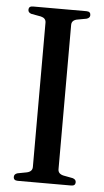

<svg xmlns="http://www.w3.org/2000/svg" viewBox="-52 -734 415 768"><g transform="rotate(5 156.0 -350.0)"><path d="M207.5 -60.5Q207.5 -42 229.5 -37L266.5 -30Q280.5 -26 280.5 -14.5Q280.5 0 263.5 0H49Q32 0 32 -14.5Q32 -26 45.5 -30L82.5 -37Q104.5 -42 104.5 -60.5V-640Q104.5 -658 84 -663L45.5 -670Q32 -674 32 -685.5Q32 -700 49 -700H263.5Q280.5 -700 280.5 -685.5Q280.5 -674 266.5 -670L228 -663Q207.5 -658 207.5 -640Z"/></g></svg>

Font: Fraunces 144pt S050
Style: Regular
Weight: 400
Version: Version 1.000; ttfautohint (v1.8.3)